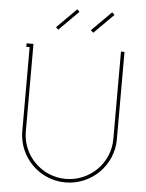

<svg xmlns="http://www.w3.org/2000/svg" viewBox="-59 -921 743 977"><g transform="rotate(5 312.5 -432.5)"><path d="M554 -232V-679H536V-232C536 -109 435 -9 312 -9C189 -9 89 -109 89 -232V-679H54V-661H71V-232C71 -99 179 9 312 9C445 9 554 -99 554 -232ZM387 -762 487 -862 474 -874 374 -774ZM208 -762 308 -862 296 -874 196 -774Z"/></g></svg>

Font: Rawengulk
Style: Light
Weight: 300
Version: Version 0.9